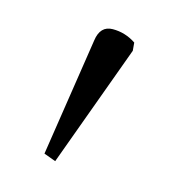

<svg xmlns="http://www.w3.org/2000/svg" viewBox="-39 -843 258 275"><g transform="rotate(10 89.5 -705.5)"><path d="M57 -605 40 -613 82 -785Q87 -807 105.5 -805.5Q124 -804 139 -792V-780Z"/></g></svg>

Font: Noto Serif SemiCondensed ExtraLight
Style: Regular
Weight: 200
Width: 4
Designer: Monotype Design Team
Foundry: Monotype Imaging Inc.
Version: Version 2.014